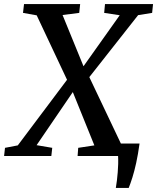

<svg xmlns="http://www.w3.org/2000/svg" viewBox="-51 -763 768 939"><path d="M515.5 156Q518.5 139 520.8 119.5Q523 100 524.8 79.5Q526.5 59 527 38.8Q527.5 18.5 526.5 0L476.5 -61H631.5Q624 -7 615 34Q606 75 596.5 105Q587 135 578.5 156ZM-31 0 -26.5 -40 36 -52 278.5 -375 356 -437 534.5 -688.5 458.5 -700 462.5 -743H697.5L693 -700L624.5 -689L384 -383.5L306 -314L128 -53L204.5 -40L200 0ZM328.5 0 331.5 -40 410.5 -52 305 -313 277.5 -371.5 128.5 -688 61.5 -700 66.5 -743H341L336.5 -700L255 -689.5L358 -437.5L386 -385.5L544 -53L615.5 -40L611.5 0Z"/></svg>

Font: Merriweather 28pt Medium
Style: Italic
Weight: 500
Italic angle: -7.8°
Version: Version 2.101